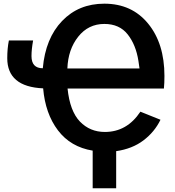

<svg xmlns="http://www.w3.org/2000/svg" viewBox="-20 -810 953 1045"><path d="M19.5 -493.2Q19.5 -545.9 28.3 -589.8H160.2Q151.4 -541 151.4 -504.9Q151.4 -438.5 212.9 -438.5Q227.5 -601.6 317.9 -695.8Q408.2 -790 547.9 -790Q697.3 -790 786.1 -681.6Q875 -573.2 875 -396.5Q875 -357.4 872.1 -328.1H347.7Q360.4 -205.1 415 -148.4Q469.7 -91.8 550.8 -91.8Q670.9 -91.8 744.1 -202.1L853.5 -158.2Q821.3 -91.8 760.7 -45.9Q700.2 0 612.3 12.7V214.8H484.4V9.8Q364.3 -9.8 295.4 -100.6Q226.6 -191.4 214.8 -329.1Q19.5 -337.9 19.5 -493.2ZM346.7 -437.5H739.3L733.4 -478.5Q719.7 -566.4 674.8 -623Q629.9 -679.7 547.9 -679.7Q460.9 -679.7 405.8 -610.4Q350.6 -541 346.7 -437.5Z"/></svg>

Font: Gothic A1
Style: Bold
Weight: 700
Version: Version 2.50